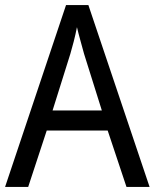

<svg xmlns="http://www.w3.org/2000/svg" viewBox="-20 -736 610 756"><path d="M478 0H569L328 -716H240L0 0H91L164 -222H404ZM311 -524 381 -301H187L257 -524C265 -551 276 -592 283 -629C289 -602 305 -547 311 -524Z"/></svg>

Font: Noto Sans Bengali SemiCondensed
Style: Regular
Weight: 400
Width: 4
Designer: Jelle Bosma - Monotype Design Team
Foundry: Monotype Imaging Inc.
Version: Version 2.003